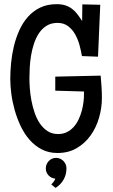

<svg xmlns="http://www.w3.org/2000/svg" viewBox="-20 -728 542 921"><path d="M468.8 -258.8Q468.8 -210.9 455.3 -163.8Q441.9 -116.7 415 -78.9Q388.2 -41 348.4 -17.6Q308.6 5.9 255.9 5.9Q213.9 5.9 180.7 -11.2Q147.5 -28.3 122.3 -56.9Q97.2 -85.4 79.6 -122.3Q62 -159.2 50.8 -198.7Q39.6 -238.3 34.4 -277.6Q29.3 -316.9 29.3 -349.6Q29.3 -385.3 33.2 -425.8Q37.1 -466.3 46.6 -506.1Q56.2 -545.9 72.5 -582.3Q88.9 -618.7 113.5 -646.7Q138.2 -674.8 172.4 -691.4Q206.5 -708 252 -708Q275.4 -708 293 -702.4Q310.5 -696.8 324.7 -686.3Q338.9 -675.8 350.6 -660.6Q362.3 -645.5 374 -627L375 -707L460.9 -705.1L450.2 -456.1L373 -459Q369.1 -482.9 361.6 -511Q354 -539.1 340.8 -562.7Q327.6 -586.4 306.9 -602.3Q286.1 -618.2 255.9 -618.2Q225.6 -618.2 203.9 -604.7Q182.1 -591.3 167.2 -569.1Q152.3 -546.9 143.1 -518.8Q133.8 -490.7 128.9 -461.2Q124 -431.6 122.6 -403.6Q121.1 -375.5 121.1 -353.5Q121.1 -332.5 123 -304.4Q125 -276.4 130.6 -246.6Q136.2 -216.8 146 -187.7Q155.8 -158.7 171.1 -136Q186.5 -113.3 208 -99.1Q229.5 -85 258.8 -85Q282.2 -85 300.8 -94.2Q319.3 -103.5 333.3 -118.9Q347.2 -134.3 356.7 -154.3Q366.2 -174.3 372.1 -195.8Q377.9 -217.3 380.6 -239Q383.3 -260.7 382.8 -279.3V-289.1L245.1 -293V-360.4L462.9 -365.2Q465.3 -338.9 467 -312Q468.8 -285.2 468.8 -258.8ZM298.8 79.6Q298.8 108.9 285.2 133.3Q271.5 157.7 246.6 173.3L226.1 156.7Q228.5 154.3 231.4 150.9Q234.4 147.5 237.3 143.8Q240.2 140.1 242.4 136.2Q244.6 132.3 245.1 128.9Q225.6 127 212.6 113Q199.7 99.1 199.7 79.6Q199.7 69.3 203.6 60.3Q207.5 51.3 214.1 44.2Q220.7 37.1 229.7 33.2Q238.8 29.3 249 29.3Q259.3 29.3 268.3 33.2Q277.3 37.1 284.2 44.2Q291 51.3 294.9 60.3Q298.8 69.3 298.8 79.6Z"/></svg>

Font: Maiden Orange
Style: Regular
Weight: 400
Designer: Astigmatic (AOETI)
Foundry: Astigmatic (AOETI)
Version: Version 1.000